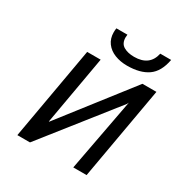

<svg xmlns="http://www.w3.org/2000/svg" viewBox="-170 -858 939 987"><g transform="rotate(30 300.0 -365.0)"><path d="M168 -550H248L177 -146.5V-140L496 -550H579L482 0H403L484 -431.5L479 -421L146 0H71ZM235.5 -706Q235.5 -718.5 237.5 -730H303Q301.5 -721 301.5 -713.5Q301.5 -678 326.2 -663.2Q351 -648.5 389 -648.5Q480.5 -648.5 498 -730H562.5Q548.5 -654.5 503 -622.8Q457.5 -591 380 -591Q340 -591 307 -604Q274 -617 254.8 -643Q235.5 -669 235.5 -706Z"/></g></svg>

Font: JuliaMono Light
Style: Italic
Weight: 300
Italic angle: -9°
Monospace: yes
Designer: cormullion
Foundry: corm
Version: Version 0.054; ttfautohint (v1.8.4)